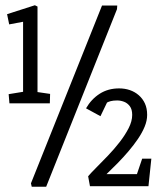

<svg xmlns="http://www.w3.org/2000/svg" viewBox="-20 -712 603 732"><path d="M16 -318 13 -353 68 -362V-629L15 -619L7 -658L113 -692L123 -687V-361L171 -354L170 -318ZM323 -2 316 -40Q327 -53 347.5 -73.5Q368 -94 391.5 -118.5Q415 -143 436 -170Q457 -197 470.5 -223.5Q484 -250 484 -274Q484 -295 475 -307Q466 -319 453 -324Q440 -329 427 -329Q412 -329 402.5 -326.5Q393 -324 388 -321L363 -269L308 -299Q328 -334 360 -354.5Q392 -375 434 -375Q456 -375 475 -368.5Q494 -362 509 -349Q524 -336 532.5 -317.5Q541 -299 541 -274Q541 -252 531.5 -229Q522 -206 506 -182.5Q490 -159 470.5 -136Q451 -113 429 -90.5Q407 -68 386 -48H502L522 -107H557L546 -2ZM101 0 98 -13 369 -691H427L426 -677L156 0Z"/></svg>

Font: Kreon Light
Style: Regular
Weight: 400
Version: Version 2.002